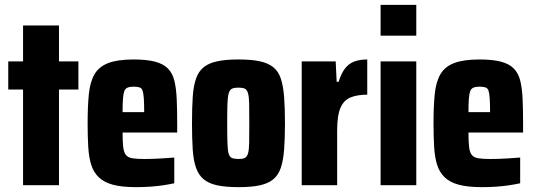

<svg xmlns="http://www.w3.org/2000/svg" viewBox="-20 -763 2206 791"><path d="M75 0V-394H14V-510H75V-658H223V-510H303V-394H223V0Z M541 8Q482 8 445 -2Q408 -12 386.5 -33Q365 -54 355.5 -85Q346 -116 343.5 -158.5Q341 -201 341 -254Q341 -325 346 -375Q351 -425 369 -456.5Q387 -488 425.5 -503Q464 -518 531 -518Q584 -518 618.5 -509Q653 -500 672 -480.5Q691 -461 698.5 -430Q706 -399 708 -355.5Q710 -312 710 -254V-217H485Q485 -180 487.5 -158Q490 -136 498.5 -125Q507 -114 525 -111Q543 -108 575 -108Q590 -108 608 -108.5Q626 -109 649 -110.5Q672 -112 698 -114V-8Q680 -4 654.5 0Q629 4 599.5 6Q570 8 541 8ZM574 -288V-301Q574 -337 572.5 -358Q571 -379 567.5 -389.5Q564 -400 554.5 -403Q545 -406 531 -406Q515 -406 505.5 -402Q496 -398 492 -387Q488 -376 486.5 -355Q485 -334 485 -301H584Z M963 8Q910 8 875 0.5Q840 -7 819 -24.5Q798 -42 787.5 -72Q777 -102 774 -147Q771 -192 771 -255Q771 -318 774 -363.5Q777 -409 787.5 -439Q798 -469 819 -486Q840 -503 875 -510.5Q910 -518 963 -518Q1016 -518 1050.5 -510.5Q1085 -503 1106 -486Q1127 -469 1137 -439Q1147 -409 1150.5 -363.5Q1154 -318 1154 -255Q1154 -192 1150.5 -147Q1147 -102 1137 -72Q1127 -42 1106 -24.5Q1085 -7 1050.5 0.5Q1016 8 963 8ZM962 -108Q979 -108 988 -112Q997 -116 1001.5 -130Q1006 -144 1006.5 -174Q1007 -204 1007 -255Q1007 -306 1006.5 -335.5Q1006 -365 1001.5 -379.5Q997 -394 988 -398Q979 -402 962 -402Q946 -402 936.5 -398Q927 -394 922.5 -379.5Q918 -365 917 -335.5Q916 -306 916 -255Q916 -204 917 -174Q918 -144 922 -130Q926 -116 936 -112Q946 -108 962 -108Z M1223 0V-510H1363L1367 -426H1375Q1386 -461 1401.5 -481Q1417 -501 1439.5 -509.5Q1462 -518 1493 -518V-373Q1453 -373 1425 -362Q1397 -351 1383 -319.5Q1369 -288 1369 -224V0Z M1548 -616V-743H1695V-616ZM1548 0V-510H1695V0Z M1966 8Q1907 8 1870 -2Q1833 -12 1811.5 -33Q1790 -54 1780.5 -85Q1771 -116 1768.5 -158.5Q1766 -201 1766 -254Q1766 -325 1771 -375Q1776 -425 1794 -456.5Q1812 -488 1850.5 -503Q1889 -518 1956 -518Q2009 -518 2043.5 -509Q2078 -500 2097 -480.5Q2116 -461 2123.5 -430Q2131 -399 2133 -355.5Q2135 -312 2135 -254V-217H1910Q1910 -180 1912.5 -158Q1915 -136 1923.5 -125Q1932 -114 1950 -111Q1968 -108 2000 -108Q2015 -108 2033 -108.5Q2051 -109 2074 -110.5Q2097 -112 2123 -114V-8Q2105 -4 2079.5 0Q2054 4 2024.5 6Q1995 8 1966 8ZM1999 -288V-301Q1999 -337 1997.5 -358Q1996 -379 1992.5 -389.5Q1989 -400 1979.5 -403Q1970 -406 1956 -406Q1940 -406 1930.5 -402Q1921 -398 1917 -387Q1913 -376 1911.5 -355Q1910 -334 1910 -301H2009Z"/></svg>

Font: Saira Condensed ExtraBold
Style: Regular
Weight: 800
Width: 3
Designer: Hector Gatti with collaboration of the Omnibus-Type team
Foundry: Omnibus-Type
Version: Version 1.101